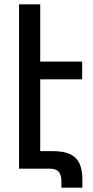

<svg xmlns="http://www.w3.org/2000/svg" viewBox="-20 -780 430 888"><path d="M68 0H207C248 0 264 16 264 61V88H361V52C361 -47 318 -81 222 -81H166V-413H360V-495H166V-760H68Z"/></svg>

Font: Noto Sans Armenian Condensed Medium
Style: Regular
Weight: 500
Width: 3
Designer: Monotype Design Team
Foundry: Monotype Imaging Inc.
Version: Version 2.008